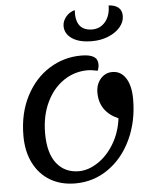

<svg xmlns="http://www.w3.org/2000/svg" viewBox="-65 -1058 874 1135"><g transform="rotate(-5 372.0 -490.5)"><path d="M512 -498Q512 -547 540 -579.5Q568 -612 610 -612Q661 -612 690 -566.5Q719 -521 719 -441Q719 -311 669.5 -204.5Q620 -98 532.5 -36.5Q445 25 336 25Q251 25 187.5 -12.5Q124 -50 89 -119.5Q54 -189 54 -281Q54 -414 106 -515Q158 -616 245 -670.5Q332 -725 435 -725Q485 -725 509 -710.5Q533 -696 533 -665Q533 -646 525 -627Q512 -630 495 -632.5Q478 -635 466 -635Q387 -635 322.5 -591Q258 -547 220.5 -467.5Q183 -388 183 -285Q183 -167 231.5 -106Q280 -45 363 -45Q418 -45 474.5 -81.5Q531 -118 571.5 -184.5Q612 -251 623 -336Q512 -385 512 -498ZM623 -1006Q660 -1004 680.5 -987Q701 -970 701 -937Q701 -902 675.5 -871.5Q650 -841 605.5 -822.5Q561 -804 508 -804Q431 -804 389 -833Q347 -862 347 -907Q347 -936 367.5 -961.5Q388 -987 421 -996Q413 -873 515 -873Q562 -873 592.5 -909.5Q623 -946 623 -1006Z"/></g></svg>

Font: Lemonada
Style: Regular
Weight: 400
Designer: Mohamed Gaber (Arabic) Eduardo Tunni (Latin)
Foundry: Kief Type Foundry
Version: Version 3.006